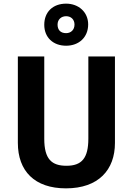

<svg xmlns="http://www.w3.org/2000/svg" viewBox="-20 -1024 728 1054"><path d="M343 -773C413 -773 464 -819 464 -890C464 -958 411 -1004 343 -1004C271 -1004 223 -959 223 -888C223 -819 271 -773 343 -773ZM343 -842C312 -842 296 -860 296 -889C296 -917 316 -935 343 -935C370 -935 389 -917 389 -889C389 -860 369 -842 343 -842ZM611 -239V-714H465V-263C465 -156 429 -114 345 -114C264 -114 223 -150 223 -262V-714H78V-240C78 -85 170 10 342 10C521 10 611 -92 611 -239Z"/></svg>

Font: Noto Sans Malayalam SemiCondensed
Style: Bold
Weight: 700
Width: 4
Designer: Jelle Bosma - Monotype Design Team
Foundry: Monotype Imaging Inc.
Version: Version 2.104